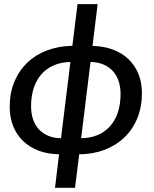

<svg xmlns="http://www.w3.org/2000/svg" viewBox="-20 -740 746 930"><path d="M27 0ZM453 -720 428 -517.5Q482.5 -516.5 526.8 -500Q571 -483.5 602.2 -453.5Q633.5 -423.5 650.5 -381.8Q667.5 -340 667.5 -289Q667.5 -221.5 645 -167Q622.5 -112.5 582.2 -74Q542 -35.5 486 -14.2Q430 7 363.5 7.5L343.5 169.5H246.5L266 7Q211 6.5 167 -10.2Q123 -27 91.8 -57Q60.5 -87 43.8 -129Q27 -171 27 -222Q27 -289.5 49.5 -343.8Q72 -398 112.2 -436.5Q152.5 -475 208.2 -496Q264 -517 330.5 -518L355.5 -720ZM564 -285Q564 -320 554.2 -348.2Q544.5 -376.5 526 -396.5Q507.5 -416.5 480.5 -427.8Q453.5 -439 418.5 -440L373 -70.5Q417.5 -71 453 -86Q488.5 -101 513.2 -128.8Q538 -156.5 551 -196Q564 -235.5 564 -285ZM130.5 -225.5Q130.5 -190 140.2 -161.8Q150 -133.5 168.5 -113.5Q187 -93.5 214 -82.2Q241 -71 275.5 -70.5L321 -440Q276.5 -439 241 -423.8Q205.5 -408.5 181 -380.8Q156.5 -353 143.5 -313.8Q130.5 -274.5 130.5 -225.5Z"/></svg>

Font: Lato Semibold
Style: Italic
Weight: 600
Italic angle: -7°
Designer: Lukasz Dziedzic
Foundry: tyPoland Lukasz Dziedzic
Version: Version 2.006; 2014-01-15